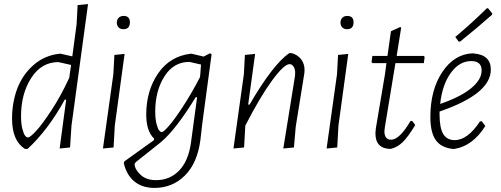

<svg xmlns="http://www.w3.org/2000/svg" viewBox="-20 -723 2452 940"><path d="M277 -460 334 -447 355 -604 360 -698 411 -703 330 -108 323 -1 272 4 304 -235H297Q215 -86 115 6H102Q39 -34 39 -142Q39 -221 64.5 -289Q90 -357 144 -404.5Q198 -452 272 -460ZM83 -154Q83 -117 89.5 -92Q96 -67 103 -58.5Q110 -50 117 -50Q127 -50 156.5 -81.5Q186 -113 232.5 -184Q279 -255 319 -342L328 -405L266 -419Q183 -419 133 -341.5Q83 -264 83 -154Z M585 -645Q616 -645 616 -614Q616 -580 584 -580Q569 -580 560.5 -589Q552 -598 552 -612Q552 -627 561 -636Q570 -645 585 -645ZM590 -459 542 -108 536 -1 484 4 535 -360 540 -454Z M918 -460 977 -446 1008 -462 1016 -458 971 -123 961 -37Q946 76 885 136.5Q824 197 736 197Q676 197 637.5 165Q599 133 586 75L589 67L734 -37V-45Q696 -81 696 -162Q696 -279 754 -363.5Q812 -448 914 -460ZM740 -177Q740 -142 746 -117.5Q752 -93 759 -84.5Q766 -76 772 -76Q780 -76 806.5 -106Q833 -136 875.5 -201Q918 -266 959 -345L961 -364L964 -407L907 -420Q830 -420 785 -349Q740 -278 740 -177ZM744 159Q812 159 857.5 111.5Q903 64 915 -25L945 -247H938Q842 -90 769 -28L647 69Q639 76 639 82Q641 108 669 133.5Q697 159 744 159Z M1123 4 1174 -360 1179 -454 1229 -459 1195 -211H1202Q1315 -406 1396 -463H1407Q1436 -456 1454 -433Q1472 -410 1471 -377L1470 -364L1428 -104L1419 -1L1367 4L1424 -349L1425 -363Q1426 -382 1418 -395.5Q1410 -409 1398 -409Q1371 -409 1312.5 -329.5Q1254 -250 1182 -110L1181 -108L1175 -1Z M1680 -645Q1711 -645 1711 -614Q1711 -580 1679 -580Q1664 -580 1655.5 -589Q1647 -598 1647 -612Q1647 -627 1656 -636Q1665 -645 1680 -645ZM1685 -459 1637 -108 1631 -1 1579 4 1630 -360 1635 -454Z M1893 6Q1818 6 1818 -71L1820 -94L1865 -361L1872 -414H1804L1799 -419L1803 -449H1877L1894 -570L1940 -591L1944 -587L1922 -449H2055L2059 -444L2055 -414H1916L1864 -99L1862 -81Q1862 -39 1895 -39Q1936 -39 1990 -131H1998L2013 -111Q1978 -53 1952 -27.5Q1926 -2 1893 6Z M2364 -683 2370 -682 2390 -657 2388 -650Q2310 -581 2232 -519L2225 -520L2209 -542Q2288 -608 2364 -683ZM2356 -106Q2294 -8 2205 6H2195Q2138 -1 2112.5 -38.5Q2087 -76 2087 -150Q2087 -283 2145.5 -370.5Q2204 -458 2294 -462L2301 -461Q2383 -454 2383 -382Q2383 -263 2132 -177V-163Q2132 -97 2150 -67Q2168 -37 2206 -37Q2270 -37 2330 -129H2339ZM2287 -424Q2229 -424 2187 -366Q2145 -308 2135 -214Q2234 -248 2286 -290.5Q2338 -333 2338 -378Q2338 -424 2287 -424Z"/></svg>

Font: Alegreya Sans Light
Style: Italic
Weight: 300
Italic angle: -7°
Designer: Juan Pablo del Peral
Foundry: Huerta Tipografica
Version: Version 2.007